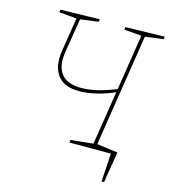

<svg xmlns="http://www.w3.org/2000/svg" viewBox="-123 -790 923 1047"><g transform="rotate(15 338.5 -266.0)"><path d="M674 -677 572 -664 473 -31 591 -15 562 160H548L558 0H324L326 -15L452 -28L500 -331Q447 -308 396 -296Q345 -284 303 -284Q227 -284 189.5 -322Q152 -360 152 -428Q152 -454 156 -475L186 -663L87 -672L89 -687L310 -692L307 -677L206 -664L175 -474Q171 -442 171 -430Q171 -369 205 -336.5Q239 -304 308 -304Q393 -304 503 -350L552 -664L454 -672L456 -687L677 -692Z"/></g></svg>

Font: Bitter Pro Thin
Style: Italic
Weight: 250
Italic angle: -9°
Designer: Sol Matas, and Bitter project Authors
Foundry: Sol Matas
Version: Version 1.010